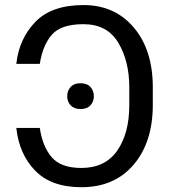

<svg xmlns="http://www.w3.org/2000/svg" viewBox="-20 -741 691 770"><path d="M45.4 -228H139.6Q150.4 -153.8 187.3 -110.6Q224.1 -67.4 306.6 -67.4Q401.4 -67.4 450 -136.7Q498.5 -206.1 498.5 -319.3V-391.1Q498.5 -496.1 454.1 -570.1Q409.7 -644 314.9 -644Q225.1 -644 188.2 -602.1Q151.4 -560.1 139.6 -484.9H45.4Q56.6 -585.9 121.8 -653.3Q187 -720.7 314.9 -720.7Q440.4 -720.7 516.6 -630.6Q592.8 -540.5 592.8 -391.1V-320.3Q592.8 -170.9 515.9 -80.6Q439 9.8 306.6 9.8Q185.5 9.8 121.1 -56.6Q56.6 -123 45.4 -228ZM302.7 -303.7Q276.9 -303.7 263.2 -318.6Q249.5 -333.5 249.5 -355Q249.5 -377 263.2 -392.1Q276.9 -407.2 302.7 -407.2Q329.1 -407.2 342.8 -392.1Q356.4 -377 356.4 -355Q356.4 -333.5 342.8 -318.6Q329.1 -303.7 302.7 -303.7Z"/></svg>

Font: Roboto21382017
Style: Regular
Weight: 400
Designer: Christian Robertson
Foundry: Google
Version: Version 2.138; 2017